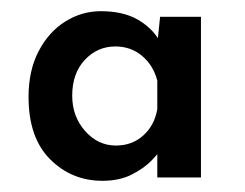

<svg xmlns="http://www.w3.org/2000/svg" viewBox="-20 -746 438 343"><path d="M163 -423Q108 -423 69.5 -461.5Q31 -500 31 -573Q31 -620 49 -654.5Q67 -689 96.5 -707.5Q126 -726 160 -726Q200 -726 226 -711Q252 -696 265 -673L260 -658L266 -716H339V-429H261V-496L269 -482Q265 -474 251 -459.5Q237 -445 215 -434Q193 -423 163 -423ZM187 -486Q216 -486 236 -504Q256 -522 261 -551V-602Q254 -629 234 -646Q214 -663 186 -663Q154 -663 131.5 -639Q109 -615 109 -575Q109 -538 132 -512Q155 -486 187 -486Z"/></svg>

Font: Reem Kufi
Style: Regular
Weight: 400
Designer: Khaled Hosny
Version: Version 1.6